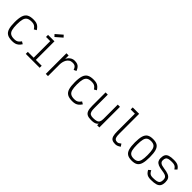

<svg xmlns="http://www.w3.org/2000/svg" viewBox="367 -2454 4066 4066"><g transform="rotate(45 2400.0 -421.0)"><path d="M318 14Q226 14 173 -16.5Q120 -47 97.5 -118Q75 -189 75 -309Q75 -430 98 -500.5Q121 -571 174.5 -601.5Q228 -632 322 -632Q373 -632 408 -622Q443 -612 471.5 -587.5Q500 -563 528 -520L472 -487Q451 -520 430 -538Q409 -556 384 -563.5Q359 -571 322 -571Q253 -571 213.5 -547Q174 -523 157.5 -466.5Q141 -410 141 -309Q141 -209 157 -152Q173 -95 212 -71Q251 -47 318 -47Q355 -47 381 -54.5Q407 -62 428.5 -80.5Q450 -99 473 -132L528 -99Q500 -56 470.5 -31.5Q441 -7 405.5 3.5Q370 14 318 14Z M718 0V-61H893V-557H767V-618H959V-61H1134V0ZM894 -682 851 -728 998 -856 1041 -810Z M1317 0V-618H1383V-514Q1395 -543 1419 -570Q1443 -597 1477 -614.5Q1511 -632 1552 -632Q1601 -632 1634 -620Q1667 -608 1690 -580.5Q1713 -553 1733 -504L1674 -477Q1661 -514 1645.5 -534Q1630 -554 1608 -562.5Q1586 -571 1552 -571Q1504 -571 1471 -549Q1438 -527 1419 -493Q1400 -459 1391.5 -420.5Q1383 -382 1383 -349V0Z M2118 14Q2026 14 1973 -16.5Q1920 -47 1897.5 -118Q1875 -189 1875 -309Q1875 -430 1898 -500.5Q1921 -571 1974.5 -601.5Q2028 -632 2122 -632Q2173 -632 2208 -622Q2243 -612 2271.5 -587.5Q2300 -563 2328 -520L2272 -487Q2251 -520 2230 -538Q2209 -556 2184 -563.5Q2159 -571 2122 -571Q2053 -571 2013.5 -547Q1974 -523 1957.5 -466.5Q1941 -410 1941 -309Q1941 -209 1957 -152Q1973 -95 2012 -71Q2051 -47 2118 -47Q2155 -47 2181 -54.5Q2207 -62 2228.5 -80.5Q2250 -99 2273 -132L2328 -99Q2300 -56 2270.5 -31.5Q2241 -7 2205.5 3.5Q2170 14 2118 14Z M2683 14Q2610 14 2568 -7.5Q2526 -29 2508 -79.5Q2490 -130 2490 -217V-618H2556V-217Q2556 -152 2567.5 -114.5Q2579 -77 2607 -62Q2635 -47 2683 -47Q2750 -47 2787 -60Q2824 -73 2839.5 -104Q2855 -135 2855 -190V-618H2921V0H2855V-47Q2837 -24 2814.5 -11Q2792 2 2760.5 8Q2729 14 2683 14Z M3405 14Q3345 14 3310.5 -6.5Q3276 -27 3261.5 -77Q3247 -127 3247 -212V-739H3121V-800H3313V-212Q3313 -149 3321.5 -113Q3330 -77 3350.5 -62Q3371 -47 3405 -47Q3427 -47 3445.5 -56Q3464 -65 3493 -89L3531 -32Q3492 -6 3465 4Q3438 14 3405 14Z M3900 14Q3816 14 3767.5 -16.5Q3719 -47 3698 -118Q3677 -189 3677 -309Q3677 -430 3698 -500.5Q3719 -571 3767.5 -601.5Q3816 -632 3900 -632Q3985 -632 4033 -601.5Q4081 -571 4102 -500.5Q4123 -430 4123 -309Q4123 -189 4102 -118Q4081 -47 4033 -16.5Q3985 14 3900 14ZM3900 -47Q3960 -47 3994.5 -71Q4029 -95 4043 -152Q4057 -209 4057 -309Q4057 -410 4043 -466.5Q4029 -523 3994.5 -547Q3960 -571 3900 -571Q3840 -571 3805.5 -547Q3771 -523 3757 -466.5Q3743 -410 3743 -309Q3743 -209 3757 -152Q3771 -95 3805.5 -71Q3840 -47 3900 -47Z M4475 14Q4426 14 4392.5 4Q4359 -6 4334 -30Q4309 -54 4286 -95L4338 -138Q4355 -103 4372.5 -83Q4390 -63 4414.5 -55Q4439 -47 4475 -47Q4548 -47 4589.5 -58Q4631 -69 4648 -96Q4665 -123 4665 -170Q4665 -212 4650.5 -236Q4636 -260 4601 -273Q4566 -286 4504 -294Q4427 -304 4381.5 -324Q4336 -344 4316 -377Q4296 -410 4296 -456Q4296 -523 4317.5 -561Q4339 -599 4389 -615.5Q4439 -632 4525 -632Q4577 -632 4611.5 -623.5Q4646 -615 4672 -595Q4698 -575 4721 -540L4673 -493Q4655 -524 4636 -540.5Q4617 -557 4591 -564Q4565 -571 4525 -571Q4462 -571 4426.5 -561Q4391 -551 4376.5 -525.5Q4362 -500 4362 -456Q4362 -415 4393.5 -391Q4425 -367 4506 -356Q4591 -345 4640 -324.5Q4689 -304 4710 -267.5Q4731 -231 4731 -170Q4731 -101 4707 -61Q4683 -21 4627 -3.5Q4571 14 4475 14Z"/></g></svg>

Font: Victor Mono Thin Light
Style: Regular
Weight: 300
Monospace: yes
Version: Version 1.561;gftools[0.9.30]